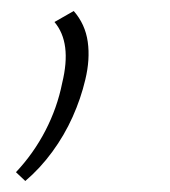

<svg xmlns="http://www.w3.org/2000/svg" viewBox="-20 -138 309 349"><path d="M26 191 9 175Q41 141 62.5 99.5Q84 58 93 13Q102 -24 98.5 -51.5Q95 -79 79 -98L114 -118Q135 -94 139.5 -62Q144 -30 135 7Q127 41 112 74.5Q97 108 75 138Q53 168 26 191Z"/></svg>

Font: Ysabeau ExtraLight
Style: Italic
Weight: 250
Italic angle: -12°
Version: Version 2.000;gftools[0.9.27.dev2+g8671c4b]